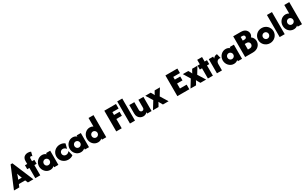

<svg xmlns="http://www.w3.org/2000/svg" viewBox="384 -2839 7960 5017"><g transform="rotate(-30 4364.5 -330.5)"><path d="M-1.4 0 264.6 -636.1H318.1L584.7 0H419.4L384.7 -81.9H194.4L160.4 0ZM235.4 -188.2H344.4L327.1 -229.9Q316 -257.6 307.3 -281.9Q298.6 -306.2 289.6 -340.3Q280.6 -306.2 272.2 -282.3Q263.9 -258.3 252.8 -229.9Z M642.4 0V-308.3H577.1V-427.1H644.4V-518.1Q644.4 -568.8 664.6 -603.8Q684.7 -638.9 721.2 -656.9Q757.6 -675 805.6 -675Q832.6 -675 855.2 -669.4Q877.8 -663.9 893.8 -654.2L864.6 -534.7Q856.9 -544.4 847.2 -549Q837.5 -553.5 826.4 -553.5Q817.4 -553.5 809 -549Q800.7 -544.4 795.5 -534.7Q790.3 -525 790.3 -509.7V-427.1H860.4V-308.3H792.4V0Z M1092.4 10.4Q1047.9 10.4 1009.7 -6.9Q971.5 -24.3 942.4 -55.2Q913.2 -86.1 896.5 -126.7Q879.9 -167.4 879.9 -213.9Q879.9 -259.7 896.5 -300.7Q913.2 -341.7 942.4 -372.2Q971.5 -402.8 1009.7 -420.1Q1047.9 -437.5 1092.4 -437.5Q1129.9 -437.5 1160.8 -425.3Q1191.7 -413.2 1213.9 -391V-427.1H1338.9V0H1213.9V-36.8Q1191.7 -14.6 1160.8 -2.1Q1129.9 10.4 1092.4 10.4ZM1109.7 -124.3Q1134.7 -124.3 1154.5 -136.1Q1174.3 -147.9 1186.1 -168.1Q1197.9 -188.2 1197.9 -213.2Q1197.9 -238.9 1186.1 -259Q1174.3 -279.2 1154.5 -291.3Q1134.7 -303.5 1110.4 -303.5Q1086.1 -303.5 1066 -291.3Q1045.8 -279.2 1034.4 -259Q1022.9 -238.9 1022.9 -213.9Q1022.9 -188.9 1034.4 -168.4Q1045.8 -147.9 1065.6 -136.1Q1085.4 -124.3 1109.7 -124.3Z M1635.4 13.9Q1586.1 13.9 1543.4 -3.5Q1500.7 -20.8 1468.4 -52.1Q1436.1 -83.3 1418.4 -124.7Q1400.7 -166 1400.7 -213.9Q1400.7 -261.8 1418.4 -303.1Q1436.1 -344.4 1468.1 -375.3Q1500 -406.2 1542.7 -423.6Q1585.4 -441 1634.7 -441Q1675.7 -441 1713.5 -428.8Q1751.4 -416.7 1780.6 -392.4L1744.4 -247.9Q1726.4 -272.9 1700.7 -288.2Q1675 -303.5 1644.4 -303.5Q1618.1 -303.5 1597.2 -291.7Q1576.4 -279.9 1564.6 -259.7Q1552.8 -239.6 1552.8 -213.9Q1552.8 -188.2 1564.9 -167.7Q1577.1 -147.2 1597.9 -135.4Q1618.8 -123.6 1645.8 -123.6Q1677.1 -123.6 1702.8 -139.2Q1728.5 -154.9 1746.5 -179.9L1782.6 -34.7Q1753.5 -11.1 1715.6 1.4Q1677.8 13.9 1635.4 13.9Z M2016 10.4Q1971.5 10.4 1933.3 -6.9Q1895.1 -24.3 1866 -55.2Q1836.8 -86.1 1820.1 -126.7Q1803.5 -167.4 1803.5 -213.9Q1803.5 -259.7 1820.1 -300.7Q1836.8 -341.7 1866 -372.2Q1895.1 -402.8 1933.3 -420.1Q1971.5 -437.5 2016 -437.5Q2053.5 -437.5 2084.4 -425.3Q2115.3 -413.2 2137.5 -391V-427.1H2262.5V0H2137.5V-36.8Q2115.3 -14.6 2084.4 -2.1Q2053.5 10.4 2016 10.4ZM2033.3 -124.3Q2058.3 -124.3 2078.1 -136.1Q2097.9 -147.9 2109.7 -168.1Q2121.5 -188.2 2121.5 -213.2Q2121.5 -238.9 2109.7 -259Q2097.9 -279.2 2078.1 -291.3Q2058.3 -303.5 2034 -303.5Q2009.7 -303.5 1989.6 -291.3Q1969.4 -279.2 1958 -259Q1946.5 -238.9 1946.5 -213.9Q1946.5 -188.9 1958 -168.4Q1969.4 -147.9 1989.2 -136.1Q2009 -124.3 2033.3 -124.3Z M2533.3 10.4Q2489.6 10.4 2451.4 -6.9Q2413.2 -24.3 2384.7 -54.9Q2356.2 -85.4 2340.3 -126.4Q2324.3 -167.4 2324.3 -213.9Q2324.3 -260.4 2340.6 -301Q2356.9 -341.7 2385.8 -372.6Q2414.6 -403.5 2453.1 -420.5Q2491.7 -437.5 2536.1 -437.5Q2563.2 -437.5 2587.8 -430.6Q2612.5 -423.6 2633.3 -410.4V-666.7H2783.3V0H2654.2V-35.4Q2631.9 -13.2 2601 -1.4Q2570.1 10.4 2533.3 10.4ZM2554.2 -124.3Q2579.2 -124.3 2599 -136.1Q2618.7 -147.9 2630.6 -168.1Q2642.4 -188.2 2642.4 -213.2Q2642.4 -238.9 2630.6 -259Q2618.7 -279.2 2599 -291.3Q2579.2 -303.5 2554.9 -303.5Q2530.6 -303.5 2510.4 -291.3Q2490.3 -279.2 2478.8 -259Q2467.4 -238.9 2467.4 -213.9Q2467.4 -188.9 2478.8 -168.4Q2490.3 -147.9 2510.1 -136.1Q2529.9 -124.3 2554.2 -124.3Z M3085.4 0V-625H3437.5V-487.5H3250V-401.4H3416.7V-280.6H3250V0Z M3498.6 0V-666.7H3650.7V0Z M3897.2 13.9Q3853.5 13.9 3813.5 -7.3Q3773.6 -28.5 3749 -69.8Q3724.3 -111.1 3724.3 -169.4V-427.1H3876.4V-188.2Q3876.4 -161.1 3893.1 -141.3Q3909.7 -121.5 3937.5 -121.5Q3954.9 -121.5 3968.8 -129.5Q3982.6 -137.5 3991 -152.1Q3999.3 -166.7 3999.3 -187.5V-427.1H4151.4V0H4019.4V-41.7Q3996.5 -14.6 3964.9 -0.3Q3933.3 13.9 3897.2 13.9Z M4193.1 0 4331.9 -225 4208.3 -427.1H4370.8L4401.4 -375.7Q4409 -363.2 4416 -349.3Q4422.9 -335.4 4430.6 -318.1Q4438.9 -335.4 4445.8 -349Q4452.8 -362.5 4460.4 -375.7L4490.3 -427.1H4649.3L4525.7 -225L4664.6 0H4493.1L4453.5 -68.8Q4446.5 -80.6 4439.9 -93.1Q4433.3 -105.6 4426.4 -120.8Q4419.4 -105.6 4412.8 -93.1Q4406.2 -80.6 4400 -68.8L4360.4 0Z M4929.2 0V-625H5289.6V-489.6H5087.5V-408.3H5250.7V-289.6H5087.5V-139.6H5289.6V0Z M5325 0 5463.9 -225 5340.3 -427.1H5502.8L5533.3 -375.7Q5541 -363.2 5547.9 -349.3Q5554.9 -335.4 5562.5 -318.1Q5570.8 -335.4 5577.8 -349Q5584.7 -362.5 5592.4 -375.7L5622.2 -427.1H5781.2L5657.6 -225L5796.5 0H5625L5585.4 -68.8Q5578.5 -80.6 5571.9 -93.1Q5565.3 -105.6 5558.3 -120.8Q5551.4 -105.6 5544.8 -93.1Q5538.2 -80.6 5531.9 -68.8L5492.4 0Z M5850.7 0V-308.3H5785.4V-427.1H5852.8V-563.2H5998.6V-427.1H6068.8V-308.3H6000.7V0Z M6122.9 0V-427.1H6254.2V-370.8Q6275 -401.4 6304.9 -417.4Q6334.7 -433.3 6372.9 -433.3L6406.2 -297.9Q6398.6 -300.7 6390.3 -301.7Q6381.9 -302.8 6373.6 -302.8Q6343.8 -302.8 6321.5 -288.9Q6299.3 -275 6287.2 -249.3Q6275 -223.6 6275 -187.5V0Z M6634 10.4Q6589.6 10.4 6551.4 -6.9Q6513.2 -24.3 6484 -55.2Q6454.9 -86.1 6438.2 -126.7Q6421.5 -167.4 6421.5 -213.9Q6421.5 -259.7 6438.2 -300.7Q6454.9 -341.7 6484 -372.2Q6513.2 -402.8 6551.4 -420.1Q6589.6 -437.5 6634 -437.5Q6671.5 -437.5 6702.4 -425.3Q6733.3 -413.2 6755.6 -391V-427.1H6880.6V0H6755.6V-36.8Q6733.3 -14.6 6702.4 -2.1Q6671.5 10.4 6634 10.4ZM6651.4 -124.3Q6676.4 -124.3 6696.2 -136.1Q6716 -147.9 6727.8 -168.1Q6739.6 -188.2 6739.6 -213.2Q6739.6 -238.9 6727.8 -259Q6716 -279.2 6696.2 -291.3Q6676.4 -303.5 6652.1 -303.5Q6627.8 -303.5 6607.6 -291.3Q6587.5 -279.2 6576 -259Q6564.6 -238.9 6564.6 -213.9Q6564.6 -188.9 6576 -168.4Q6587.5 -147.9 6607.3 -136.1Q6627.1 -124.3 6651.4 -124.3Z M6974.3 0V-625H7211.8Q7273.6 -625 7315.6 -602.1Q7357.6 -579.2 7378.8 -542.4Q7400 -505.6 7400 -463.9Q7400 -436.8 7390.3 -411.8Q7380.6 -386.8 7361.1 -368.1Q7387.5 -350 7405.9 -325.7Q7424.3 -301.4 7434 -272.2Q7443.8 -243.1 7443.8 -210.4Q7443.8 -166.7 7427.1 -128.8Q7410.4 -91 7379.5 -61.8Q7348.6 -32.6 7304.2 -16.3Q7259.7 0 7204.9 0ZM7134.7 -133.3H7188.9Q7219.4 -133.3 7239.2 -145.1Q7259 -156.9 7268.8 -176.4Q7278.5 -195.8 7278.5 -216.7Q7278.5 -238.2 7268.8 -257.3Q7259 -276.4 7239.6 -288.2Q7220.1 -300 7188.9 -300H7134.7ZM7134.7 -402.1H7186.8Q7205.6 -402.1 7219.8 -408.7Q7234 -415.3 7242 -427.4Q7250 -439.6 7250 -456.9Q7250 -475 7242 -487.2Q7234 -499.3 7220.1 -505.9Q7206.2 -512.5 7188.2 -512.5H7134.7Z M7722.2 13.9Q7673.6 13.9 7631.6 -3.8Q7589.6 -21.5 7558 -52.4Q7526.4 -83.3 7508.7 -124.7Q7491 -166 7491 -213.9Q7491 -261.1 7508.7 -302.4Q7526.4 -343.8 7558 -375Q7589.6 -406.2 7631.6 -423.6Q7673.6 -441 7722.2 -441Q7770.8 -441 7813.2 -423.6Q7855.6 -406.2 7886.8 -375Q7918.1 -343.8 7936.1 -302.4Q7954.2 -261.1 7954.2 -213.9Q7954.2 -166 7936.1 -124.7Q7918.1 -83.3 7886.8 -52.4Q7855.6 -21.5 7813.2 -3.8Q7770.8 13.9 7722.2 13.9ZM7722.2 -123.6Q7747.2 -123.6 7767 -135.8Q7786.8 -147.9 7798.6 -168.4Q7810.4 -188.9 7810.4 -213.9Q7810.4 -238.9 7798.6 -259Q7786.8 -279.2 7766.7 -291.3Q7746.5 -303.5 7722.2 -303.5Q7697.9 -303.5 7677.8 -291.3Q7657.6 -279.2 7645.8 -259Q7634 -238.9 7634 -213.9Q7634 -188.9 7645.8 -168.4Q7657.6 -147.9 7677.8 -135.8Q7697.9 -123.6 7722.2 -123.6Z M8016 0V-666.7H8168.1V0Z M8439.6 10.4Q8395.8 10.4 8357.6 -6.9Q8319.4 -24.3 8291 -54.9Q8262.5 -85.4 8246.5 -126.4Q8230.6 -167.4 8230.6 -213.9Q8230.6 -260.4 8246.9 -301Q8263.2 -341.7 8292 -372.6Q8320.8 -403.5 8359.4 -420.5Q8397.9 -437.5 8442.4 -437.5Q8469.4 -437.5 8494.1 -430.6Q8518.8 -423.6 8539.6 -410.4V-666.7H8689.6V0H8560.4V-35.4Q8538.2 -13.2 8507.3 -1.4Q8476.4 10.4 8439.6 10.4ZM8460.4 -124.3Q8485.4 -124.3 8505.2 -136.1Q8525 -147.9 8536.8 -168.1Q8548.6 -188.2 8548.6 -213.2Q8548.6 -238.9 8536.8 -259Q8525 -279.2 8505.2 -291.3Q8485.4 -303.5 8461.1 -303.5Q8436.8 -303.5 8416.7 -291.3Q8396.5 -279.2 8385.1 -259Q8373.6 -238.9 8373.6 -213.9Q8373.6 -188.9 8385.1 -168.4Q8396.5 -147.9 8416.3 -136.1Q8436.1 -124.3 8460.4 -124.3Z"/></g></svg>

Font: Afacad Flux ExtraBold
Style: Regular
Weight: 800
Designer: Kristian Moeller
Foundry: Dicotype
Version: Version 1.100